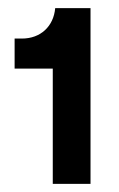

<svg xmlns="http://www.w3.org/2000/svg" viewBox="-20 -789 293 473"><path d="M110 -336H203V-769H116C112 -724 80 -694 34 -694H16V-620H110Z"/></svg>

Font: Mona Sans SemiCondensed
Style: Bold
Weight: 700
Width: 4
Designer: Deni Anggara
Foundry: GitHub
Version: Version 2.000